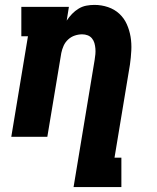

<svg xmlns="http://www.w3.org/2000/svg" viewBox="-20 -558 640 783"><path d="M280 205 366 -314Q368 -326 369 -337.5Q370 -349 369 -360.5Q368 -372 365 -382.5Q362 -393 355 -401.5Q348 -410 337.5 -414Q327 -418 315 -418Q300 -418 285 -413Q270 -408 258 -397Q246 -386 239.5 -371.5Q233 -357 230 -342L173 0H26L94 -410H67V-530H261L252 -474Q262 -489 274 -501.5Q286 -514 301 -523Q316 -532 332.5 -535Q349 -538 365 -538Q394 -538 420.5 -529Q447 -520 466.5 -502Q486 -484 497 -459.5Q508 -435 512.5 -408Q517 -381 515.5 -352Q514 -323 510 -295L447 85H475V205Z"/></svg>

Font: Iosevka Slab Heavy Extended
Style: Italic
Weight: 900
Width: 7
Italic angle: -9°
Monospace: yes
Designer: Belleve Invis
Foundry: Belleve Invis
Version: Version 11.1.0; ttfautohint (v1.8.3)